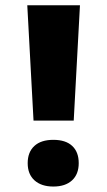

<svg xmlns="http://www.w3.org/2000/svg" viewBox="-20 -685 400 717"><path d="M274 -75.8Q274 -34.4 249 -11.4Q224 11.6 179.2 11.6Q134.5 11.6 108.9 -11.4Q83.4 -34.4 83.4 -75.6Q83.4 -116.8 108.2 -139.8Q133 -162.8 179.2 -162.8Q225.5 -162.8 249.7 -140Q274 -117.3 274 -75.8ZM278.6 -665.3 255.3 -234.6H105.2L81.9 -665.3Z"/></svg>

Font: Khula ExtraBold
Style: Regular
Weight: 800
Designer: Erin McLaughlin, Steve Matteson
Version: Version 1.002;PS 1.0;hotconv 1.0.72;makeotf.lib2.5.5900; ttf